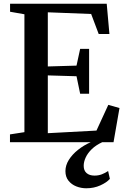

<svg xmlns="http://www.w3.org/2000/svg" viewBox="-20 -763 672 1030"><path d="M111 -54V-686.5L34 -700V-743H552.5L567 -580.5H509.5L469 -688L236.5 -697V-406.5L390.5 -411L410 -501H458V-260H410L390.5 -354L236.5 -358.5V-48.5L497.5 -62.5L561 -200.5L621 -183.5L589 0H33.5V-42ZM443 247Q415 247 389.5 237Q364 227 347.5 206.5Q331 186 331 155Q331 124 349.2 94.8Q367.5 65.5 398.5 40.8Q429.5 16 468.5 -1L494 -5L530 -1Q494.5 15.5 472.2 37.2Q450 59 439.5 82.2Q429 105.5 429 126.5Q429 152 444.5 165.5Q460 179 487 179Q508.5 179 526.5 172Q544.5 165 560 154.5L569.5 196.5Q552.5 216 518.2 231.5Q484 247 443 247Z"/></svg>

Font: Merriweather 60pt SemiBold
Style: Regular
Weight: 600
Version: Version 2.100